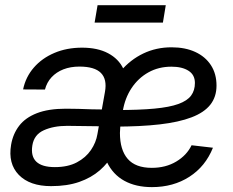

<svg xmlns="http://www.w3.org/2000/svg" viewBox="-20 -728 921 759"><path d="M182.1 7.8Q97.7 7.8 54.4 -36.6Q11.2 -81.1 23.9 -155.8Q31.2 -198.7 55.7 -230.7Q80.1 -262.7 125.7 -280.5Q171.4 -298.3 240.2 -298.3Q267.1 -298.3 290.5 -297.6Q314 -296.9 341.6 -295.9Q369.1 -294.9 407.2 -294.9L401.4 -228.5Q363.3 -228.5 322.5 -229.5Q281.7 -230.5 245.6 -230.5Q191.9 -230.5 153.3 -213.1Q114.7 -195.8 107.9 -153.3Q101.1 -110.4 123.5 -88.9Q146 -67.4 196.8 -67.4Q248.5 -67.4 283.9 -86.2Q319.3 -105 339.6 -135Q359.9 -165 365.2 -198.2L395 -365.2Q403.8 -414.6 378.9 -439.7Q354 -464.8 293.9 -464.8Q258.8 -464.8 230.7 -453.9Q202.6 -442.9 183.8 -422.6Q165 -402.3 157.7 -374L71.3 -374.5Q81.5 -423.8 113.8 -460.9Q146 -498 195.1 -518.8Q244.1 -539.6 304.2 -539.6Q365.7 -539.6 407.2 -517.6Q448.7 -495.6 467.3 -456.8Q485.8 -418 477.1 -366.2L436.5 -122.1L428.2 -121.6Q408.2 -84 374.5 -54.7Q340.8 -25.4 293.2 -8.8Q245.6 7.8 182.1 7.8ZM580.6 11.7Q517.1 11.7 471.7 -13.2Q426.3 -38.1 402.6 -87.6Q378.9 -137.2 378.9 -210.9Q378.9 -283.2 399.4 -343.3Q419.9 -403.3 457.8 -447.8Q495.6 -492.2 546.6 -516.6Q597.7 -541 658.2 -541Q711.9 -541 751.7 -522.7Q791.5 -504.4 813.7 -470.5Q835.9 -436.5 835.9 -389.6Q835.9 -345.2 811.5 -314.2Q787.1 -283.2 737.3 -264.2Q687.5 -245.1 611.6 -236.3Q535.6 -227.5 432.1 -227.5L441.4 -293Q530.8 -293 590.3 -298.6Q649.9 -304.2 685.1 -316.9Q720.2 -329.6 735.4 -350.1Q750.5 -370.6 750.5 -399.9Q750.5 -432.1 725.3 -448.2Q700.2 -464.4 657.7 -464.4Q606.9 -464.4 566.7 -441.9Q526.4 -419.4 500 -379.6Q473.6 -339.8 465.3 -288.1Q461.9 -268.1 459.2 -252.4Q456.5 -236.8 455.3 -224.6Q454.1 -212.4 454.1 -202.6Q454.1 -135.3 484.9 -99.9Q515.6 -64.5 580.1 -64.5Q635.3 -64.5 676.8 -89.4Q718.3 -114.3 737.3 -153.8L821.8 -144Q792 -69.8 728.5 -29.1Q665 11.7 580.6 11.7ZM635.3 -707.5 624 -638.7H354L365.7 -707.5Z"/></svg>

Font: Inter 24pt
Style: Italic
Weight: 400
Italic angle: -9.3988°
Designer: Rasmus Andersson
Foundry: rsms
Version: Version 4.001;git-66647c0bb